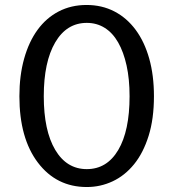

<svg xmlns="http://www.w3.org/2000/svg" viewBox="-20 -736 701 772"><path d="M329 16Q207 16 132.5 -82Q58 -180 58 -349Q58 -432 77 -500Q96 -568 131 -616Q166 -664 216 -690Q266 -716 328 -716Q390 -716 440 -690Q490 -664 525.5 -616Q561 -568 580 -500.5Q599 -433 599 -349Q599 -258 577.5 -189.5Q556 -121 519 -75.5Q482 -30 433 -7Q384 16 329 16ZM501 -349Q501 -418 489 -472.5Q477 -527 455 -565.5Q433 -604 401 -624Q369 -644 329 -644Q248 -644 202 -565.5Q156 -487 156 -349Q156 -211 202 -133.5Q248 -56 329 -56Q410 -56 455.5 -133Q501 -210 501 -349Z"/></svg>

Font: Expletus Sans
Style: Regular
Weight: 400
Designer: Jasper de Waard
Foundry: Designtown
Version: Version 7.028